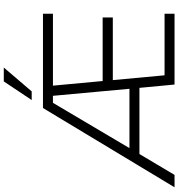

<svg xmlns="http://www.w3.org/2000/svg" viewBox="17 -982 964 1039"><g transform="rotate(-90 499.5 -462.0)"><path d="M945 -658H556L581 -389H925V-334H586L612 -54H945V0H562L544 -190H186L73 0H6L435 -712H945ZM539 -244 501 -658H463L218 -244ZM478 -773 579 -924H654L525 -773Z"/></g></svg>

Font: Muli Light
Style: Regular
Weight: 300
Designer: Vernon Adams
Foundry: Vernon Adams
Version: Version 2.100